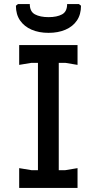

<svg xmlns="http://www.w3.org/2000/svg" viewBox="-20 -921 475 941"><path d="M166 0V-700H268V0ZM74 0V-97L134 -87H300L360 -97V0ZM74 -603V-700H360V-603L300 -613H134ZM218 -760Q171 -760 135 -775.5Q99 -791 78.5 -820.5Q58 -850 58 -893L68 -901H126Q126 -864 151.5 -850.5Q177 -837 218 -837Q259 -837 284 -850.5Q309 -864 309 -901H367L377 -893Q377 -850 357 -820.5Q337 -791 301 -775.5Q265 -760 218 -760Z"/></svg>

Font: AR One Sans Medium
Style: Regular
Weight: 500
Designer: Niteesh Yadav
Foundry: Niteesh Yadav
Version: Version 1.001;gftools[0.9.33]